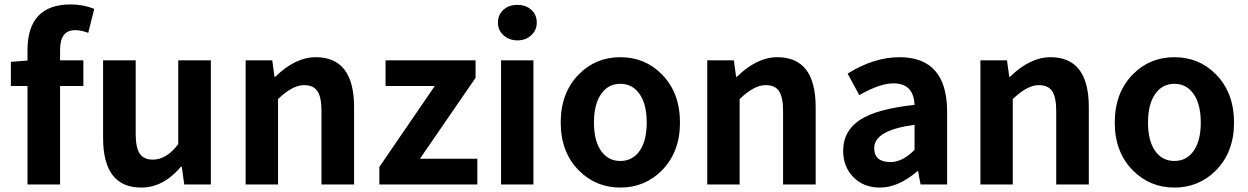

<svg xmlns="http://www.w3.org/2000/svg" viewBox="-20 -832 5630 866"><path d="M378 -684Q345 -696 319 -696Q251 -696 251 -608V-560H356V-444H251V0H104V-444H29V-553L104 -559V-605Q104 -812 299 -812Q355 -812 405 -792Z M445 -210V-560H592V-229Q592 -165 611 -138Q629 -112 670 -112Q731 -112 784 -182V-560H931V0H811L800 -80H796Q717 14 617 14Q445 14 445 -210Z M1088 -560H1208L1218 -486H1222Q1312 -574 1404 -574Q1577 -574 1577 -349V0H1430V-331Q1430 -395 1411 -422Q1393 -448 1351 -448Q1299 -448 1234 -385V0H1088Z M1691 -79 1941 -444H1719V-560H2125V-481L1874 -116H2133V0H1691Z M2240 -560H2386V0H2240ZM2251 -673Q2226 -695 2226 -730Q2226 -766 2251 -788Q2275 -810 2314 -810Q2352 -810 2376 -788Q2401 -766 2401 -730Q2401 -696 2376 -673Q2352 -650 2314 -650Q2276 -650 2251 -673Z M2591 -63Q2509 -146 2509 -279Q2509 -414 2591 -497Q2667 -574 2778 -574Q2889 -574 2965 -497Q3047 -414 3047 -279Q3047 -146 2965 -63Q2888 14 2778 14Q2668 14 2591 -63ZM2866 -153Q2897 -199 2897 -279Q2897 -360 2866 -406Q2834 -454 2778 -454Q2722 -454 2690 -406Q2659 -360 2659 -279Q2659 -199 2690 -153Q2722 -106 2778 -106Q2834 -106 2866 -153Z M3170 -560H3290L3300 -486H3304Q3394 -574 3486 -574Q3659 -574 3659 -349V0H3512V-331Q3512 -395 3493 -422Q3475 -448 3433 -448Q3381 -448 3316 -385V0H3170Z M3829 -33Q3783 -80 3783 -152Q3783 -242 3860 -292Q3936 -341 4105 -359Q4101 -456 4010 -456Q3948 -456 3856 -403L3803 -500Q3922 -574 4037 -574Q4252 -574 4252 -327V0H4132L4121 -60H4118Q4032 14 3949 14Q3875 14 3829 -33ZM4105 -156V-269Q3923 -245 3923 -164Q3923 -101 3997 -101Q4050 -101 4105 -156Z M4402 -560H4522L4532 -486H4536Q4626 -574 4718 -574Q4891 -574 4891 -349V0H4744V-331Q4744 -395 4725 -422Q4707 -448 4665 -448Q4613 -448 4548 -385V0H4402Z M5090 -63Q5008 -146 5008 -279Q5008 -414 5090 -497Q5166 -574 5277 -574Q5388 -574 5464 -497Q5546 -414 5546 -279Q5546 -146 5464 -63Q5387 14 5277 14Q5167 14 5090 -63ZM5365 -153Q5396 -199 5396 -279Q5396 -360 5365 -406Q5333 -454 5277 -454Q5221 -454 5189 -406Q5158 -360 5158 -279Q5158 -199 5189 -153Q5221 -106 5277 -106Q5333 -106 5365 -153Z"/></svg>

Font: `nÑOS-|
Style: Bold
Weight: 700
Designer: Ryoko NISHIZUKA ¬âXZm¬º[P (kana & ideographs); Paul D. Hunt (Latin, Greek & Cyrillic); Wenlong ZHANG _ e¬á¬ü¬ô (bopomof
Foundry: Adobe Systems Incorporated
Version: Version 1.00 June 24, 2014, initial release